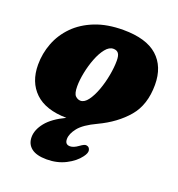

<svg xmlns="http://www.w3.org/2000/svg" viewBox="-131 -594 872 941"><g transform="rotate(20 305.0 -123.5)"><path d="M353.5 -485.5Q473 -485.5 531.8 -433Q590.5 -380.5 590.5 -285Q590.5 -181 536 -116.8Q481.5 -52.5 391.5 -10Q326 20.5 300.8 52.2Q275.5 84 275.5 111.5Q275.5 140 301.5 140Q320 140 344 122.5Q355.5 114 364.2 110Q373 106 382.5 109.5Q392.5 113 395.5 126.8Q398.5 140.5 382 162.5Q358.5 194.5 314.5 217Q270.5 239.5 216 239.5Q162.5 239.5 136 218.8Q109.5 198 109.5 161.5Q109.5 123.5 140.2 85Q171 46.5 237.5 15Q128.5 13.5 73.2 -39.5Q18 -92.5 18 -183Q18 -241.5 38.8 -295.8Q59.5 -350 101.5 -392.8Q143.5 -435.5 206.5 -460.5Q269.5 -485.5 353.5 -485.5ZM273.5 -87.5Q294 -87.5 312.2 -112.2Q330.5 -137 344.5 -175.2Q358.5 -213.5 366.2 -255.5Q374 -297.5 374 -332.5Q374 -360 365.2 -371Q356.5 -382 339 -382Q317 -382 298 -358.2Q279 -334.5 264.8 -297.8Q250.5 -261 242.5 -221Q234.5 -181 234.5 -149Q234.5 -111 246.8 -99.2Q259 -87.5 273.5 -87.5Z"/></g></svg>

Font: Fraunces 9pt SuperSoft Black
Style: Italic
Weight: 900
Italic angle: -16°
Version: Version 1.000;[0bf87f6ff]